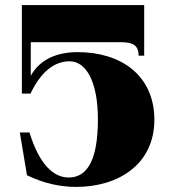

<svg xmlns="http://www.w3.org/2000/svg" viewBox="-20 -720 668 755"><path d="M525 -501H547V-700H66V-352H100C142 -440 195 -479 254 -479C319 -479 365 -398 365 -251C365 -90 323 -22 250 -22C191 -22 135 -72 96 -199H58L86 -31C150 0 213 15 280 15C443 15 587 -72 587 -249C587 -425 454 -515 286 -515C205 -515 138 -488 101 -422V-554H458C506 -554 525 -539 525 -501Z"/></svg>

Font: Sprat Black
Style: Regular
Weight: 900
Designer: Ethan Nakache
Foundry: Collletttivo
Version: Version 2.000;Glyphs 3.2 (3217)